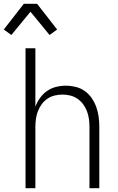

<svg xmlns="http://www.w3.org/2000/svg" viewBox="-55 -995 625 1015"><path d="M80 0V-740H132V-431Q141 -455 156.5 -477Q172 -499 193.5 -514Q215 -529 241 -535.5Q267 -542 293 -542Q319 -542 345.5 -535.5Q372 -529 393.5 -513.5Q415 -498 430 -476Q445 -454 454 -429Q463 -404 466.5 -377.5Q470 -351 470 -325V0H418V-325Q418 -346 415 -367Q412 -388 404.5 -407.5Q397 -427 384.5 -444Q372 -461 354.5 -473Q337 -485 316.5 -490Q296 -495 275 -495Q254 -495 233.5 -490Q213 -485 195.5 -473Q178 -461 165.5 -444Q153 -427 145.5 -407.5Q138 -388 135 -367Q132 -346 132 -325V0ZM5 -810 -35 -839 71 -975H141L247 -839L207 -810L106 -933Z"/></svg>

Font: Lode Dark Term
Style: Regular
Weight: 400
Monospace: yes
Designer: Belleve Invis
Foundry: Belleve Invis
Version: Version 29.2.0